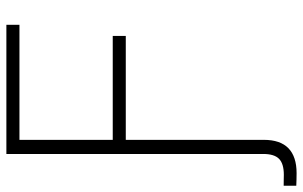

<svg xmlns="http://www.w3.org/2000/svg" viewBox="-204 -570 973 617"><g transform="rotate(-90 282.5 -261.5)"><path d="M-5.9 204.1V163.6Q2.9 163.6 12.9 163.8Q22.9 164.1 29.3 164.1Q64.9 164.1 80.6 148.7Q96.2 133.3 96.2 98.1V-62.5H141.6V99.6Q141.6 152.8 114.5 179Q87.4 205.1 34.7 205.1Q24.9 205.1 13.7 204.8Q2.4 204.6 -5.9 204.1ZM96.2 0V-727.5H511.2V-685.5H141.6V-385.7H475.6V-343.8H141.6V0Z"/></g></svg>

Font: Inter 20pt ExtraLight
Style: Regular
Weight: 250
Version: Version 4.001;git-66647c0bb